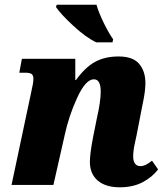

<svg xmlns="http://www.w3.org/2000/svg" viewBox="-20 -786 710 816"><path d="M362 -98Q362 -133 376 -205L392 -285Q408 -354 408 -397Q408 -449 379 -449Q344 -449 308 -370.5Q272 -292 255 -212L207 0H29L113 -396Q122 -434 122 -451Q122 -465 115 -471Q108 -477 86 -477H62L73 -536H300V-446H303Q342 -500 384 -523Q426 -546 484 -546Q545 -546 571.5 -514.5Q598 -483 598 -433Q598 -404 590 -362.5Q582 -321 580 -312L561 -214Q560 -208 553 -176.5Q546 -145 546 -121Q546 -101 554 -90.5Q562 -80 576 -80Q588 -80 599.5 -85.5Q611 -91 626 -103L652 -66Q627 -33 586 -11.5Q545 10 489 10Q429 10 395.5 -18.5Q362 -47 362 -98ZM218 -756 221 -766H390Q400 -731 422 -686.5Q444 -642 461 -619L458 -606H389Q345 -627 291.5 -676.5Q238 -726 218 -756Z"/></svg>

Font: Noto Serif NarrowBlack
Style: Italic
Weight: 900
Width: 4
Italic angle: -12°
Designer: Monotype Design Team
Foundry: Monotype Imaging Inc.
Version: Version 1.001